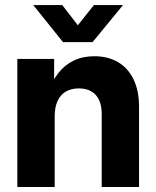

<svg xmlns="http://www.w3.org/2000/svg" viewBox="-20 -753 630 773"><path d="M200.2 0H49.8V-515.6H197.9V-380.4H173.3Q189.9 -427.1 215.4 -459.5Q240.9 -491.9 277 -509.2Q313 -526.6 359.8 -526.6Q415 -526.6 455.5 -502.6Q496 -478.7 517.9 -433Q539.8 -387.3 539.8 -323.2V0H389.5V-294.5Q389.5 -327.8 378.7 -350.7Q368 -373.5 347.4 -385.3Q326.8 -397.1 297.6 -397.1Q268.2 -397.1 246.3 -385Q224.4 -372.9 212.3 -347.7Q200.2 -322.5 200.2 -284.8ZM293.4 -651.3 358 -732.5H474.8V-732L352.7 -583.5H233.6L114.3 -732V-732.5H230.7Z"/></svg>

Font: Intratopia Thin
Style: Regular
Weight: 100
Designer: Rasmus Andersson
Foundry: rsms
Version: Version 3.000;Glyphs 3.2.3 (3260)